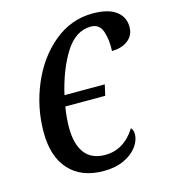

<svg xmlns="http://www.w3.org/2000/svg" viewBox="-110 -813 802 911"><g transform="rotate(-15 291.0 -358.0)"><path d="M59 -241Q59 -363 106.5 -475Q154 -587 238.5 -656.5Q323 -726 429 -726Q504 -726 543 -697.5Q582 -669 582 -619Q582 -578 551 -554Q520 -530 472 -530Q475 -584 461 -626Q447 -668 405 -668Q330 -668 279 -587.5Q228 -507 200 -386H398L386 -333H190Q181 -279 181 -231Q181 -149 214.5 -105.5Q248 -62 314 -62Q407 -62 464 -153Q475 -142 475 -121Q475 -91 453 -60.5Q431 -30 388.5 -10Q346 10 288 10Q179 10 119 -55.5Q59 -121 59 -241Z"/></g></svg>

Font: Noto Serif CondSemiBold
Style: Italic
Weight: 600
Width: 3
Italic angle: -12°
Designer: Monotype Design Team
Foundry: Monotype Imaging Inc.
Version: Version 1.001